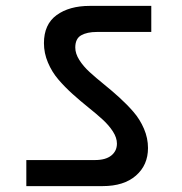

<svg xmlns="http://www.w3.org/2000/svg" viewBox="-20 -692 622 655"><path d="M69.8 -57.1V-146H304.2Q340.3 -146 359.6 -161.4Q378.9 -176.8 378.9 -202.1Q378.9 -222.2 365.2 -243.4Q351.6 -264.6 329.6 -284.7Q307.6 -304.7 281 -325.9Q254.4 -347.2 227.8 -371.1Q201.2 -395 179.2 -420.7Q157.2 -446.3 143.6 -478.5Q129.9 -510.7 129.9 -544.9Q129.9 -608.9 173.1 -640.4Q216.3 -671.9 286.1 -671.9H496.1V-583H311Q276.9 -583 256.8 -571.5Q236.8 -560.1 236.8 -529.8Q236.8 -509.3 250.5 -487.5Q264.2 -465.8 286.1 -445.8Q308.1 -425.8 334.5 -404.5Q360.8 -383.3 387.2 -359.4Q413.6 -335.4 435.5 -310.1Q457.5 -284.7 471.2 -252.7Q484.9 -220.7 484.9 -187Q484.9 -128.9 443.8 -93Q402.8 -57.1 330.1 -57.1Z"/></svg>

Font: SVN-Poppins Medium
Style: Regular
Weight: 500
Designer: Ninad Kale (Devanagari), Jonny Pinhorn (Latin)
Foundry: Indian Type Foundry
Version: Version 3.002 2017